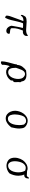

<svg xmlns="http://www.w3.org/2000/svg" viewBox="1686 -2244 629 4040"><g transform="rotate(90 2000.0 -223.5)"><path d="M729 -498Q740 -478 736 -456.5Q732 -435 718 -419Q703 -402 678 -394Q653 -386 624 -394Q602 -342 585.5 -286Q569 -230 573 -153Q577 -137 590 -131Q603 -125 620 -123Q637 -121 655.5 -119.5Q674 -118 688 -112Q696 -87 683 -69Q670 -51 654 -46Q632 -40 612 -44Q592 -48 576 -59Q553 -76 538.5 -102Q524 -128 521 -153Q533 -212 543 -274Q553 -336 569 -391Q545 -396 520 -396Q495 -396 469 -394Q446 -338 431.5 -272.5Q417 -207 401.5 -143Q386 -79 358 -27Q354 -17 345.5 -18Q337 -19 328 -24.5Q319 -30 313 -35Q310 -37 309 -38Q306 -75 317.5 -111.5Q329 -148 343 -184Q347 -194 351 -204Q355 -214 358 -224Q374 -270 390.5 -314.5Q407 -359 424 -401Q378 -406 343 -386Q328 -378 321 -365Q314 -352 299 -346Q287 -365 295.5 -384.5Q304 -404 315 -421Q319 -426 322.5 -431.5Q326 -437 328 -442Q348 -459 374.5 -464.5Q401 -470 432 -470Q475 -470 521.5 -464.5Q568 -459 611 -459Q646 -459 675.5 -467Q705 -475 724 -498Z M1710 -339Q1707 -322 1707 -306Q1707 -290 1707 -273Q1708 -257 1708.5 -240Q1709 -223 1706 -203Q1702 -193 1691.5 -190.5Q1681 -188 1676 -180Q1677 -174 1676 -169.5Q1675 -165 1674 -161Q1673 -156 1672.5 -151Q1672 -146 1673 -139Q1657 -117 1636.5 -97Q1616 -77 1584 -61Q1544 -41 1502.5 -38.5Q1461 -36 1426.5 -55Q1392 -74 1373 -117Q1358 -85 1349 -40Q1340 5 1343 46Q1328 62 1309 69.5Q1290 77 1269 61Q1272 -8 1291 -80.5Q1310 -153 1328 -217Q1329 -222 1330 -227Q1331 -232 1331 -237Q1332 -248 1334 -257Q1336 -266 1346 -273Q1349 -334 1383.5 -381Q1418 -428 1461 -458Q1503 -465 1544 -466Q1585 -467 1619 -457.5Q1653 -448 1673 -421Q1683 -409 1686 -394.5Q1689 -380 1693.5 -366Q1698 -352 1710 -339ZM1629 -366Q1619 -394 1590.5 -415.5Q1562 -437 1536 -436Q1505 -435 1484.5 -415.5Q1464 -396 1450.5 -366.5Q1437 -337 1426.5 -305Q1416 -273 1406 -246Q1406 -211 1410.5 -175.5Q1415 -140 1431 -114.5Q1447 -89 1481 -83Q1519 -77 1548.5 -93.5Q1578 -110 1598.5 -141.5Q1619 -173 1630 -212.5Q1641 -252 1641 -292Q1641 -332 1629 -366Z M2684 -315Q2684 -273 2676 -231Q2668 -189 2659 -148Q2639 -120 2609.5 -92.5Q2580 -65 2545.5 -47.5Q2511 -30 2474 -30Q2421 -30 2384 -59Q2347 -88 2328.5 -133.5Q2310 -179 2310 -227Q2310 -270 2325 -316.5Q2340 -363 2368 -402.5Q2396 -442 2435.5 -467Q2475 -492 2523 -492Q2557 -492 2596 -474.5Q2635 -457 2656 -430Q2672 -411 2678 -375.5Q2684 -340 2684 -315ZM2612 -312Q2612 -364 2600 -415Q2589 -426 2577.5 -436.5Q2566 -447 2552 -456Q2546 -455 2540 -455.5Q2534 -456 2528 -457Q2523 -457 2519 -457.5Q2515 -458 2511 -458Q2499 -458 2489 -453Q2477 -448 2465 -442.5Q2453 -437 2444 -427Q2424 -406 2411.5 -368Q2399 -330 2393 -290Q2387 -250 2387 -222Q2387 -201 2390.5 -176Q2394 -151 2403 -128Q2412 -105 2429.5 -90.5Q2447 -76 2474 -76Q2516 -76 2543 -100.5Q2570 -125 2585 -162.5Q2600 -200 2606 -240Q2612 -280 2612 -312Z M3737 -516Q3736 -491 3730.5 -470.5Q3725 -450 3712 -437Q3702 -427 3687.5 -422.5Q3673 -418 3652 -420Q3665 -390 3671 -358.5Q3677 -327 3677 -295Q3677 -245 3663.5 -197Q3650 -149 3627 -108Q3593 -77 3551.5 -61.5Q3510 -46 3469 -46Q3411 -46 3364 -75.5Q3317 -105 3304 -163Q3291 -221 3305 -282.5Q3319 -344 3353 -393Q3385 -437 3431.5 -464.5Q3478 -492 3537 -490Q3546 -490 3554.5 -486Q3563 -482 3574 -480Q3579 -479 3594.5 -478Q3610 -477 3629 -476Q3648 -475 3663 -474.5Q3678 -474 3682 -475Q3691 -478 3695.5 -485.5Q3700 -493 3704 -500Q3709 -508 3716 -514Q3723 -520 3737 -516ZM3606 -288Q3607 -329 3598 -369Q3589 -409 3571 -438Q3513 -461 3475 -444.5Q3437 -428 3411 -386Q3394 -358 3383 -312.5Q3372 -267 3372 -222Q3372 -182 3382.5 -148Q3393 -114 3417.5 -95Q3442 -76 3482 -82Q3523 -88 3550 -119Q3577 -150 3591 -195Q3605 -240 3606 -288Z"/></g></svg>

Font: Yuji Mai
Style: Regular
Weight: 400
Designer: Kataoka Yuji
Foundry: Kinuta Font Factory
Version: Version 3.002